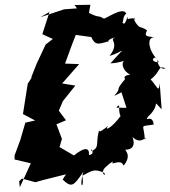

<svg xmlns="http://www.w3.org/2000/svg" viewBox="-20 -758 713 803"><path d="M60 0 72 -11 128 4 164 -6 256 -29 242 -7C280 29 288 20 329 -40C307 33 335 32 324 -23C368 -46 375 -53 416 -35C428 -15 397 -36 416 -49C402 -41 433 -73 453 -83C437 -59 485 -99 497 -65C526 -101 512 -119 504 -132C504 -132 555 -128 534 -185C574 -146 598 -201 586 -173C582 -243 560 -227 623 -237C616 -286 580 -241 600 -271C656 -322 611 -346 656 -301L648 -410C644 -367 639 -394 610 -426C653 -457 639 -487 673 -472C637 -460 632 -532 644 -497C596 -501 633 -528 635 -513C604 -543 587 -609 633 -602C587 -605 584 -608 595 -631C565 -653 565 -631 540 -676C556 -679 535 -685 514 -678C514 -711 507 -641 492 -664C497 -664 492 -690 508 -701C495 -735 414 -672 413 -681C385 -697 400 -680 352 -704L358 -738L292 -737L302 -723L248 -719L149 -686L187 -708L157 -615L201 -595L171 -572L133 -491L112 -438L111 -431L96 -408C90 -366 82 -323 76 -281L127 -254L86 -245L65 -173L41 -108V-91L109 -75L63 25ZM488 -372 509 -307C474 -309 454 -302 478 -318C477 -249 498 -277 486 -275C447 -221 414 -208 432 -231C411 -215 392 -199 395 -216C378 -158 399 -142 363 -126C354 -149 384 -112 352 -110C355 -141 334 -145 287 -106C288 -88 326 -133 294 -105L229 -143L239 -177L216 -238L256 -255L226 -295L243 -335L295 -400L240 -409L311 -490L252 -492C267 -532 281 -573 297 -612L362 -603C380 -561 399 -578 440 -586C423 -581 439 -599 463 -601C431 -592 484 -582 438 -524C499 -542 514 -575 442 -493C459 -494 471 -495 505 -505C484 -503 490 -462 525 -446C476 -440 518 -414 507 -432C452 -367 495 -401 458 -357Z"/></svg>

Font: Asimov Aggro
Style: CondIt
Weight: 500
Designer: Google
Version: Version 2.000980; 2014